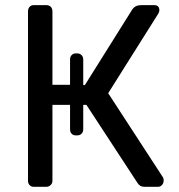

<svg xmlns="http://www.w3.org/2000/svg" viewBox="-20 -720 691 740"><path d="M87.9 -22.9V-675.8Q87.9 -687 94 -693.6Q100.1 -700.2 109.9 -700.2H158.2Q169.4 -700.2 175.8 -693.6Q182.1 -687 182.1 -675.8V-393.1H250V-491.2Q250 -501 256.1 -507.6Q262.2 -514.2 272 -514.2H277.8Q287.6 -514.2 294.2 -507.6Q300.8 -501 300.8 -491.2V-392.1H307.1L490.2 -684.1Q501.5 -700.2 523.9 -700.2H574.2Q594.2 -700.2 594.2 -680.2Q594.2 -674.3 589.8 -667L397 -360.8L608.9 -35.2Q610.8 -31.7 610.8 -23.9Q610.8 -14.2 604.5 -7.1Q598.1 0 588.9 0H536.1Q519 0 509.8 -15.1L313 -315.9H300.8V-221.2Q300.8 -211.4 294.4 -204.8Q288.1 -198.2 277.8 -198.2H272Q262.2 -198.2 256.1 -204.6Q250 -210.9 250 -221.2V-315.9H182.1V-22.9Q182.1 -13.2 175 -6.6Q168 0 158.2 0H109.9Q100.1 0 94 -6.6Q87.9 -13.2 87.9 -22.9Z"/></svg>

Font: Rubik AZ
Style: Regular
Weight: 400
Designer: Hubert and Fischer
Foundry: Hubert & Fischer
Version: Version 2.000